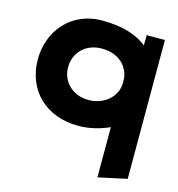

<svg xmlns="http://www.w3.org/2000/svg" viewBox="-110 -601 870 939"><g transform="rotate(15 325.0 -131.5)"><path d="M311 23C369 23 420 9 468 -12V242L613 211V-492H521V-482C521 -474 521 -455 520 -440C476 -477 402 -505 294 -505C132 -505 37 -380 37 -241C37 -85 147 23 311 23ZM327 -112C244 -112 190 -171 190 -241C190 -315 244 -372 327 -372C404 -372 456 -329 468 -266C468 -257 469 -246 469 -237C469 -166 406 -112 327 -112Z"/></g></svg>

Font: Bluebird
Style: SfBdExt
Weight: 700
Designer: Jasper
Foundry: Cannot Into Space Fonts
Version: Version 0.98